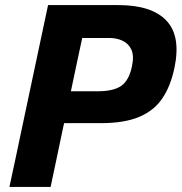

<svg xmlns="http://www.w3.org/2000/svg" viewBox="-20 -733 712 753"><path d="M17 0Q29.5 -57.5 40.8 -111Q52 -164.5 66.5 -232.5L117.5 -473Q132.5 -543 144.2 -598.8Q156 -654.5 168.5 -713H444.5Q575 -713 632.8 -652Q690.5 -591 664 -466Q649 -395 616.5 -347Q584 -299 525.8 -274.5Q467.5 -250 375 -250H231.5L227.5 -232.5Q213.5 -164.5 202 -111.2Q190.5 -58 178.5 0ZM410 -584H302.5Q295.5 -552.5 288.5 -519.2Q281.5 -486 273.5 -448.5L258 -375H362Q425.5 -375 455.8 -396.5Q486 -418 497.5 -472.5Q506.5 -514.5 495 -538.8Q483.5 -563 460.2 -573.5Q437 -584 410 -584Z"/></svg>

Font: Commissioner
Style: Bold Italic
Weight: 700
Italic angle: -12°
Designer: Kostas Bartsokas
Foundry: Kostas Bartsokas
Version: Version 1.000; ttfautohint (v1.8.3)